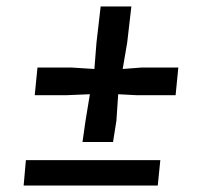

<svg xmlns="http://www.w3.org/2000/svg" viewBox="-20 -577 650 597"><path d="M236.5 -135.5 246 -202 259.5 -284 187 -281H88L96.5 -367H202.5L273.5 -362.5L280 -444.5L293 -557H388.5L375.5 -444.5L361.5 -362.5L420 -367H534.5L526 -281H404.5L347.5 -284L342 -202L331.5 -135.5ZM53.5 0 60.5 -79H478.5L470.5 0Z"/></svg>

Font: Merriweather
Style: Bold Italic
Weight: 700
Italic angle: -7.8°
Version: Version 2.101